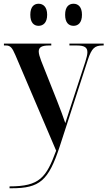

<svg xmlns="http://www.w3.org/2000/svg" viewBox="-20 -769 574 1026"><path d="M373 -631C397 -631 418 -647 418 -690C418 -733 397 -749 373 -749C348 -749 328 -733 328 -690C328 -647 348 -631 373 -631ZM186 -631C210 -631 232 -647 232 -690C232 -733 210 -749 186 -749C162 -749 142 -733 142 -690C142 -647 162 -631 186 -631ZM31 227V237H42C192 237 239 197 299 14L450 -451C470 -511 486 -526 529 -526H534V-536H351V-526H389C431 -526 447 -516 447 -490C447 -478 443 -461 436 -439L362 -213C352 -182 340 -146 329 -111C317 -147 306 -176 285 -230L200 -444C192 -465 187 -482 187 -494C187 -517 204 -526 243 -526H254V-536H1V-526H11C35 -526 45 -515 62 -475L280 36C227 180 192 227 31 227Z"/></svg>

Font: Noto Serif Display SemiCondensed SemiBold
Style: Regular
Weight: 600
Width: 4
Designer: Monotype Design Team
Foundry: Monotype Imaging Inc.
Version: Version 2.009